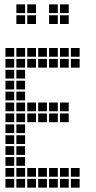

<svg xmlns="http://www.w3.org/2000/svg" viewBox="-20 -865 440 880"><path d="M5 -645V-605H45V-645ZM5 -595V-555H45V-595ZM5 -545V-505H45V-545ZM5 -495V-455H45V-495ZM5 -445V-405H45V-445ZM5 -395V-355H45V-395ZM5 -345V-305H45V-345ZM5 -295V-255H45V-295ZM5 -245V-205H45V-245ZM5 -195V-155H45V-195ZM5 -145V-105H45V-145ZM5 -95V-55H45V-95ZM5 -45V-5H45V-45ZM55 -45V-5H95V-45ZM55 -95V-55H95V-95ZM55 -145V-105H95V-145ZM55 -195V-155H95V-195ZM55 -245V-205H95V-245ZM55 -295V-255H95V-295ZM55 -345V-305H95V-345ZM55 -395V-355H95V-395ZM55 -445V-405H95V-445ZM55 -495V-455H95V-495ZM55 -545V-505H95V-545ZM55 -595V-555H95V-595ZM55 -645V-605H95V-645ZM105 -645V-605H145V-645ZM155 -645V-605H195V-645ZM205 -645V-605H245V-645ZM255 -645V-605H295V-645ZM305 -645V-605H345V-645ZM305 -595V-555H345V-595ZM255 -595V-555H295V-595ZM205 -595V-555H245V-595ZM155 -595V-555H195V-595ZM105 -595V-555H145V-595ZM105 -45V-5H145V-45ZM155 -45V-5H195V-45ZM205 -45V-5H245V-45ZM255 -45V-5H295V-45ZM305 -45V-5H345V-45ZM305 -95V-55H345V-95ZM255 -95V-55H295V-95ZM205 -95V-55H245V-95ZM155 -95V-55H195V-95ZM105 -95V-55H145V-95ZM105 -395V-355H145V-395ZM155 -395V-355H195V-395ZM205 -395V-355H245V-395ZM255 -395V-355H295V-395ZM255 -345V-305H295V-345ZM205 -345V-305H245V-345ZM155 -345V-305H195V-345ZM105 -345V-305H145V-345ZM55 -845V-805H95V-845ZM55 -795V-755H95V-795ZM105 -795V-755H145V-795ZM105 -845V-805H145V-845ZM205 -845V-805H245V-845ZM205 -795V-755H245V-795ZM255 -795V-755H295V-795ZM255 -845V-805H295V-845Z"/></svg>

Font: Nose Transport 13 Square
Style: Regular
Weight: 400
Designer: Nico Rohrbach
Foundry: Nose
Version: Version 1.400;Glyphs 3.2.3 (3260)